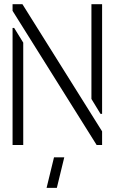

<svg xmlns="http://www.w3.org/2000/svg" viewBox="-20 -704 557 932"><path d="M206.1 208 242.2 59.6H292L255.9 208ZM41 0V-568.4H48.8L92.8 -497.1V0ZM41 -651.4V-683.6H88.9L475.6 -66.4V0H449.2ZM423.8 -223.6V-683.6H475.6V-151.4H467.8Z"/></svg>

Font: Post No Bills Colombo
Style: Regular
Weight: 400
Designer: Kosala Senevirathne, Siva Puranthara, Lasantha Premarathna, Tharique Azeez
Foundry: Mooniak
Version: Version 1.220 ; ttfautohint (v1.6)